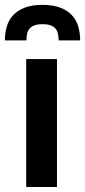

<svg xmlns="http://www.w3.org/2000/svg" viewBox="-40 -750 342 770"><path d="M188.5 -513V0H65V-513ZM130.5 -730.5Q173 -730.5 202 -719.2Q231 -708 248.8 -688.5Q266.5 -669 274 -643Q281.5 -617 281.5 -588H195Q195 -603 192.2 -615Q189.5 -627 182.2 -635.5Q175 -644 162.5 -648.5Q150 -653 130.5 -653Q111 -653 98.5 -648.5Q86 -644 78.8 -635.5Q71.5 -627 68.8 -615Q66 -603 66 -588H-20.5Q-20.5 -617 -13 -643Q-5.5 -669 12.2 -688.5Q30 -708 58.8 -719.2Q87.5 -730.5 130.5 -730.5Z"/></svg>

Font: Lato 2
Style: Bold
Weight: 700
Designer: Lukasz Dziedzic with Adam Twardoch and Botio Nikoltchev
Foundry: tyPoland Lukasz Dziedzic
Version: Version 2.015; 2015-08-06; http://www.latofonts.com/